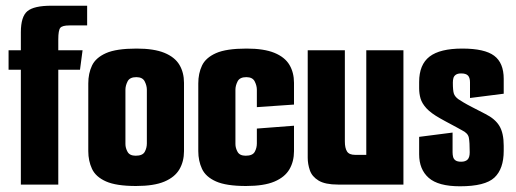

<svg xmlns="http://www.w3.org/2000/svg" viewBox="-20 -646 1806 672"><path d="M53 -402H10V-470H53V-533Q53 -588 76 -607Q99 -626 160 -626H285V-557H223Q198 -557 191 -548.5Q184 -540 184 -508V-470H269L260 -402H184V0H53Z M456 5Q387 5 351 -11Q315 -27 302 -55Q289 -83 289 -117V-354Q289 -389 302 -416.5Q315 -444 351 -460Q387 -476 458 -476Q519 -476 555.5 -461Q592 -446 608 -419Q624 -392 624 -356V-117Q624 -81 608 -53.5Q592 -26 555.5 -10.5Q519 5 456 5ZM455 -101Q479 -101 486.5 -114.5Q494 -128 494 -144V-332Q494 -346 486.5 -361Q479 -376 457 -376Q434 -376 426.5 -361Q419 -346 419 -332V-142Q419 -128 426.5 -114.5Q434 -101 455 -101Z M841 5Q772 5 736 -11Q700 -27 687 -55Q674 -83 674 -117V-354Q674 -389 687 -416.5Q700 -444 736 -460Q772 -476 843 -476Q904 -476 940.5 -461Q977 -446 993 -419Q1009 -392 1009 -356V-280L879 -271V-332Q879 -346 871.5 -361Q864 -376 842 -376Q819 -376 811.5 -361Q804 -346 804 -332V-142Q804 -128 811.5 -114.5Q819 -101 840 -101Q864 -101 871.5 -114.5Q879 -128 879 -144V-196L1009 -206V-117Q1009 -81 993 -53.5Q977 -26 940.5 -10.5Q904 5 841 5Z M1163 0Q1118 0 1095 -14Q1072 -28 1064.5 -50Q1057 -72 1057 -94V-470H1187V-151Q1187 -128 1194.5 -116Q1202 -104 1223 -104H1262V-470H1392V0Z M1590 6Q1514 6 1480.5 -23.5Q1447 -53 1447 -106V-167L1564 -182V-113Q1564 -104 1566 -96.5Q1568 -89 1574.5 -84.5Q1581 -80 1594 -80Q1609 -80 1616.5 -87.5Q1624 -95 1624 -113Q1624 -148 1621 -164Q1618 -180 1597 -190Q1589 -195 1579 -200Q1569 -205 1558.5 -211Q1548 -217 1538 -222Q1528 -227 1520 -232Q1488 -250 1472.5 -267Q1457 -284 1452 -301Q1447 -318 1447 -337V-359Q1447 -420 1483.5 -448Q1520 -476 1598 -476Q1676 -476 1709.5 -451Q1743 -426 1743 -370V-318L1625 -303V-358Q1625 -374 1618 -381.5Q1611 -389 1594 -389Q1582 -389 1575.5 -384.5Q1569 -380 1567 -373Q1565 -366 1565 -357Q1565 -329 1568.5 -318.5Q1572 -308 1584 -299Q1590 -295 1601.5 -288Q1613 -281 1632.5 -271Q1652 -261 1679 -247Q1713 -230 1728 -205Q1743 -180 1743 -136V-118Q1743 -55 1710.5 -24.5Q1678 6 1590 6Z"/></svg>

Font: Smooch Sans Thin ExtraBold
Style: Regular
Weight: 800
Version: Version 1.010